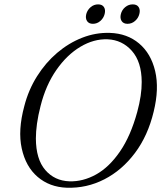

<svg xmlns="http://www.w3.org/2000/svg" viewBox="-20 -866 762 899"><path d="M494 -712Q575.5 -709.5 631.2 -662.5Q687 -615.5 706.5 -533.2Q726 -451 699.5 -343Q672.5 -230.5 612 -149.8Q551.5 -69 468.8 -26.5Q386 16 292.5 13Q212 10 156.2 -37.8Q100.5 -85.5 81.8 -170.8Q63 -256 94 -370Q113.5 -445.5 153.5 -509Q193.5 -572.5 247.5 -618.5Q301.5 -664.5 364.5 -689.2Q427.5 -714 494 -712ZM305 -17Q368.5 -15 429.8 -49Q491 -83 541.2 -155.8Q591.5 -228.5 622.5 -341.5Q644 -420.5 643.5 -482.5Q643 -576.5 597.5 -627.8Q552 -679 484 -682Q419.5 -684.5 356.5 -647Q293.5 -609.5 244 -538.5Q194.5 -467.5 170 -370Q158.5 -325.5 153.2 -287.2Q148 -249 148 -217.5Q148.5 -120.5 192 -70Q235.5 -19.5 305 -17ZM415 -754.5Q396 -754.5 387.5 -767.5Q379 -780.5 384 -800.5Q389.5 -820 404.8 -832.8Q420 -845.5 439.5 -845.5Q458.5 -845.5 466.8 -832.8Q475 -820 470 -800.5Q465 -781 449.8 -767.8Q434.5 -754.5 415 -754.5ZM577 -754.5Q558 -754.5 549.5 -767.5Q541 -780.5 546 -800.5Q551 -820 566.5 -832.8Q582 -845.5 601.5 -845.5Q621 -845.5 629.2 -832.8Q637.5 -820 632.5 -800.5Q627.5 -781 612.2 -767.8Q597 -754.5 577 -754.5Z"/></svg>

Font: Fraunces 72pt Soft Light
Style: Italic
Weight: 300
Italic angle: -16°
Version: Version 1.000;[b76b70a41]